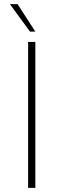

<svg xmlns="http://www.w3.org/2000/svg" viewBox="-20 -909 307 929"><path d="M116 -706H151V0H116ZM28 -889H65L151 -756H125Z"/></svg>

Font: Josefin Sans ExtraLight
Style: Regular
Weight: 250
Designer: Santiago Orozco
Foundry: Typemade
Version: Version 2.000